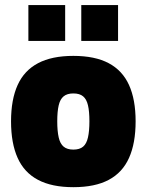

<svg xmlns="http://www.w3.org/2000/svg" viewBox="-20 -740 590 772"><path d="M274.9 12.6Q188.4 12.6 132.9 -16.8Q77.3 -46.1 50.9 -105.1Q24.4 -164 24.4 -252.1Q24.4 -339.6 50.9 -398.1Q77.3 -456.5 132.9 -485.9Q188.4 -515.3 274.9 -515.3Q361.9 -515.3 417.1 -485.9Q472.4 -456.5 498.8 -398.1Q525.3 -339.6 525.3 -252.1Q525.3 -164 498.8 -105.1Q472.4 -46.1 417.1 -16.8Q361.9 12.6 274.9 12.6ZM274.9 -138.5Q300.2 -138.5 314.1 -150.3Q328 -162 333.7 -187.5Q339.5 -213 339.5 -252.1Q339.5 -292.3 333.7 -316.7Q328 -341.2 314.1 -352.7Q300.2 -364.3 274.9 -364.3Q250 -364.3 235.9 -352.7Q221.7 -341.2 216 -316.5Q210.2 -291.7 210.2 -252.1Q210.2 -213 216 -187.5Q221.7 -162 235.9 -150.3Q250 -138.5 274.9 -138.5ZM306.8 -575.5V-719.7H454.7V-575.5ZM94.1 -575.5V-719.7H242V-575.5Z"/></svg>

Font: Titillium Web SemiBold
Style: Regular
Weight: 600
Designer: Mohamed Gaber, Accademia di Belle Arti di Urbino
Foundry: Kief Type Foundry, Accademia di Belle Arti di Urbino
Version: Version 3.000; ttfautohint (v1.8.4)